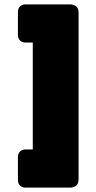

<svg xmlns="http://www.w3.org/2000/svg" viewBox="-20 -817 444 884"><path d="M97.7 46.9H302.7C328.1 46.9 341.8 33.2 341.8 7.8V-757.8C341.8 -783.2 328.1 -796.9 302.7 -796.9H97.7C76.2 -796.9 62.5 -783.2 62.5 -761.7V-656.2C62.5 -634.8 76.2 -621.1 97.7 -621.1H130.9V-128.9H97.7C76.2 -128.9 62.5 -115.2 62.5 -93.8V11.7C62.5 33.2 76.2 46.9 97.7 46.9Z"/></svg>

Font: Gyrotrope Black
Style: Regular
Weight: 900
Designer: David Moles
Version: Version 1.003;Glyphs 3.3.1 (3343)